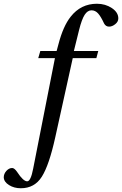

<svg xmlns="http://www.w3.org/2000/svg" viewBox="-92 -762 651 1024"><path d="M-72 184Q-72 165 -58 149.5Q-44 134 -27 134Q-15 134 0 156Q32 205 53 205Q72 205 85 137L201 -452H112L123 -490H210L220 -527Q245 -623 285 -673Q339 -742 425 -742Q470 -742 504.5 -719Q539 -696 539 -664Q539 -646 522.5 -633Q506 -620 490 -620Q472 -620 463 -637Q446 -674 431 -690.5Q416 -707 396 -707Q375 -707 359.5 -683Q344 -659 330 -603L302 -490H432L422 -452H296L203 -31Q170 119 131 180.5Q92 242 19 242Q-17 242 -44 225Q-71 208 -72 184Z"/></svg>

Font: Heuristica
Style: Italic
Weight: 400
Italic angle: -13°
Version: Version 1.0.2